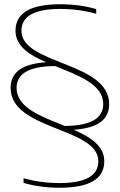

<svg xmlns="http://www.w3.org/2000/svg" viewBox="-20 -721 564 904"><path d="M53 -576C53 -504 118 -462 197 -428C85 -420 30 -382 30 -307C30 -107 443 -122 443 38C443 107 382 141 259 141C207 141 146 134 91 118V140C139 155 202 163 259 163C401 163 471 122 471 38C471 -34 406 -76 327 -110C439 -118 494 -156 494 -231C494 -431 81 -416 81 -576C81 -645 142 -679 265 -679C317 -679 378 -672 433 -656V-678C385 -693 322 -701 265 -701C123 -701 53 -660 53 -576ZM58 -307C58 -375 118 -409 239 -410C348 -366 466 -325 466 -231C466 -163 406 -129 285 -128C176 -172 58 -213 58 -307Z"/></svg>

Font: LT Wave Thin
Style: Regular
Weight: 100
Designer: Daniel Lyons
Version: Version 2.5 (Glyphs App)